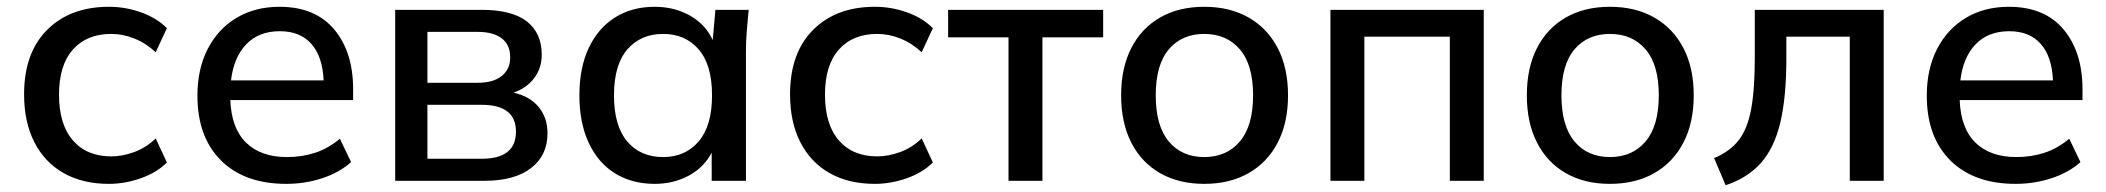

<svg xmlns="http://www.w3.org/2000/svg" viewBox="-20 -533 6207 566"><path d="M301 9Q224 9 168 -22.5Q112 -54 81.5 -113.5Q51 -173 51 -255Q51 -377 119 -445Q187 -513 301 -513Q350 -513 396 -496.5Q442 -480 472 -450L439 -379Q410 -406 376 -419.5Q342 -433 308 -433Q236 -433 195 -387Q154 -341 154 -254Q154 -166 195 -119Q236 -72 308 -72Q340 -72 375 -84.5Q410 -97 439 -125L472 -54Q442 -24 395 -7.5Q348 9 301 9Z M824 9Q701 9 631.5 -60Q562 -129 562 -251Q562 -330 592.5 -389Q623 -448 677.5 -480.5Q732 -513 804 -513Q909 -513 965 -446.5Q1021 -380 1021 -270V-238H659Q662 -155 705.5 -112.5Q749 -70 826 -70Q870 -70 908.5 -82.5Q947 -95 982 -124L1015 -55Q980 -24 929.5 -7.5Q879 9 824 9ZM805 -441Q743 -441 706 -402.5Q669 -364 661 -296H934Q931 -366 898 -403.5Q865 -441 805 -441Z M1145 0V-504H1399Q1490 -504 1533.5 -469.5Q1577 -435 1577 -372Q1577 -332 1554.5 -302.5Q1532 -273 1494 -260Q1542 -249 1568 -217.5Q1594 -186 1594 -140Q1594 -75 1545.5 -37.5Q1497 0 1408 0ZM1240 -289H1389Q1434 -289 1459 -309Q1484 -329 1484 -364Q1484 -401 1459 -420Q1434 -439 1389 -439H1240ZM1240 -65H1400Q1501 -65 1501 -145Q1501 -224 1400 -224H1240Z M1910 9Q1843 9 1793 -22Q1743 -53 1715.5 -112Q1688 -171 1688 -252Q1688 -333 1715.5 -391.5Q1743 -450 1793 -481.5Q1843 -513 1910 -513Q1968 -513 2014 -487Q2060 -461 2081 -415L2089 -504H2187Q2184 -473 2181.5 -442.5Q2179 -412 2179 -383V0H2078V-83Q2055 -39 2010 -15Q1965 9 1910 9ZM1935 -70Q2000 -70 2039.5 -116Q2079 -162 2079 -252Q2079 -342 2039.5 -387.5Q2000 -433 1935 -433Q1869 -433 1829.5 -387.5Q1790 -342 1790 -252Q1790 -162 1829 -116Q1868 -70 1935 -70Z M2559 9Q2482 9 2426 -22.5Q2370 -54 2339.5 -113.5Q2309 -173 2309 -255Q2309 -377 2377 -445Q2445 -513 2559 -513Q2608 -513 2654 -496.5Q2700 -480 2730 -450L2697 -379Q2668 -406 2634 -419.5Q2600 -433 2566 -433Q2494 -433 2453 -387Q2412 -341 2412 -254Q2412 -166 2453 -119Q2494 -72 2566 -72Q2598 -72 2633 -84.5Q2668 -97 2697 -125L2730 -54Q2700 -24 2653 -7.5Q2606 9 2559 9Z M2953 0V-423H2775V-504H3232V-423H3053V0Z M3530 9Q3455 9 3400 -22.5Q3345 -54 3315 -112.5Q3285 -171 3285 -252Q3285 -333 3315 -391.5Q3345 -450 3400 -481.5Q3455 -513 3530 -513Q3605 -513 3660.5 -481.5Q3716 -450 3746.5 -391.5Q3777 -333 3777 -252Q3777 -171 3746.5 -112.5Q3716 -54 3660.5 -22.5Q3605 9 3530 9ZM3530 -70Q3596 -70 3635 -116Q3674 -162 3674 -252Q3674 -342 3635 -387.5Q3596 -433 3530 -433Q3464 -433 3425.5 -387.5Q3387 -342 3387 -252Q3387 -162 3425.5 -116Q3464 -70 3530 -70Z M3902 0V-504H4354V0H4254V-425H4002V0Z M4726 9Q4651 9 4596 -22.5Q4541 -54 4511 -112.5Q4481 -171 4481 -252Q4481 -333 4511 -391.5Q4541 -450 4596 -481.5Q4651 -513 4726 -513Q4801 -513 4856.5 -481.5Q4912 -450 4942.5 -391.5Q4973 -333 4973 -252Q4973 -171 4942.5 -112.5Q4912 -54 4856.5 -22.5Q4801 9 4726 9ZM4726 -70Q4792 -70 4831 -116Q4870 -162 4870 -252Q4870 -342 4831 -387.5Q4792 -433 4726 -433Q4660 -433 4621.5 -387.5Q4583 -342 4583 -252Q4583 -162 4621.5 -116Q4660 -70 4726 -70Z M5067 13 5033 -67Q5079 -86 5105 -119Q5131 -152 5142 -210Q5153 -268 5153 -363V-504H5533V0H5433V-425H5246V-360Q5246 -246 5228 -171Q5210 -96 5170.5 -52Q5131 -8 5067 13Z M5922 9Q5799 9 5729.5 -60Q5660 -129 5660 -251Q5660 -330 5690.5 -389Q5721 -448 5775.5 -480.5Q5830 -513 5902 -513Q6007 -513 6063 -446.5Q6119 -380 6119 -270V-238H5757Q5760 -155 5803.5 -112.5Q5847 -70 5924 -70Q5968 -70 6006.5 -82.5Q6045 -95 6080 -124L6113 -55Q6078 -24 6027.5 -7.5Q5977 9 5922 9ZM5903 -441Q5841 -441 5804 -402.5Q5767 -364 5759 -296H6032Q6029 -366 5996 -403.5Q5963 -441 5903 -441Z"/></svg>

Font: Mulish SemiBold
Style: Regular
Weight: 600
Designer: Vernon Adams
Foundry: Vernon Adams
Version: Version 3.603; ttfautohint (v1.8.3)